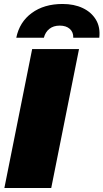

<svg xmlns="http://www.w3.org/2000/svg" viewBox="-20 -947 521 967"><path d="M2 0 142 -700H378L238 0ZM62 -757Q78 -836 140 -881.5Q202 -927 295 -927Q353 -927 396.5 -906.5Q440 -886 463 -848Q486 -810 480 -757H349Q350 -785 331.5 -801.5Q313 -818 281 -818Q249 -818 228.5 -801.5Q208 -785 201 -757Z"/></svg>

Font: Montserrat Thin Black
Style: Italic
Weight: 900
Italic angle: -11.3°
Version: Version 9.000